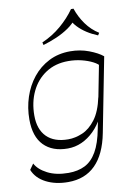

<svg xmlns="http://www.w3.org/2000/svg" viewBox="-115 -867 790 1136"><g transform="rotate(-10 280.0 -298.5)"><path d="M201 204Q125 204 68.5 175Q12 146 -9 94L15 60Q35 98 86.5 124.5Q138 151 212 151Q269 151 311 130Q353 109 382 59Q411 9 427 -76L448 -182L507 -485L539 -492L452 -46Q428 78 365 141Q302 204 201 204ZM233 8Q141 8 89.5 -44.5Q38 -97 38 -200Q38 -270 59 -334Q80 -398 120 -448Q160 -498 217 -527Q274 -556 345 -556Q405 -556 457.5 -536Q510 -516 539 -492L509 -437Q498 -453 470 -467.5Q442 -482 404 -491.5Q366 -501 324 -501Q246 -501 189 -463.5Q132 -426 101.5 -362Q71 -298 71 -218Q71 -135 116 -90Q161 -45 245 -45Q287 -45 330.5 -63.5Q374 -82 409.5 -129Q445 -176 463 -261L448 -141Q425 -95 391 -61.5Q357 -28 317 -10Q277 8 233 8ZM197 -620 193 -636Q257 -664 308 -707.5Q359 -751 394 -801H409Q426 -750 457.5 -706Q489 -662 534 -634L525 -620Q490 -634 460 -653.5Q430 -673 408.5 -696Q387 -719 377 -742H406Q387 -714 353 -690.5Q319 -667 278.5 -649.5Q238 -632 197 -620Z"/></g></svg>

Font: Savate ExtraLight
Style: Italic
Weight: 200
Italic angle: -11°
Designer: Max Esnée
Foundry: Plomb Type
Version: Version 2.000